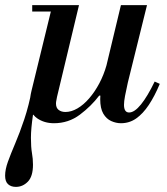

<svg xmlns="http://www.w3.org/2000/svg" viewBox="-61 -470 652 751"><path d="M150 12Q112 12 84 -7.5Q56 -27 56 -70Q56 -89 62 -114L144 -450H248L162 -91Q161 -84 159.5 -77.5Q158 -71 158 -65Q158 -48 168.5 -40Q179 -32 195 -32Q218 -32 242 -46Q266 -60 288 -85.5Q310 -111 327.5 -144Q345 -177 356 -216L334 -96H327Q296 -55 251.5 -21.5Q207 12 150 12ZM1 261Q-18 261 -29.5 250.5Q-41 240 -41 217Q-41 193 -30 162.5Q-19 132 -1.5 91Q16 50 34 -3.5Q52 -57 65 -126L72 -21H68Q64 7 62 29Q60 51 60 69Q60 106 64 128.5Q68 151 68 174Q68 220 48 240.5Q28 261 1 261ZM65 -425V-450H224V-425ZM412 12Q393 12 374 3.5Q355 -5 343 -25.5Q331 -46 331 -82Q331 -96 333.5 -114Q336 -132 341 -154L412 -450H514L439 -147Q432 -116 428 -94.5Q424 -73 424 -60Q424 -30 444 -30Q465 -30 490.5 -61.5Q516 -93 544 -151L564 -142Q544 -94 521 -59.5Q498 -25 471.5 -6.5Q445 12 412 12Z"/></svg>

Font: Libre Bodoni
Style: Italic
Weight: 400
Italic angle: -13°
Designer: Pablo Impallari, Rodrigo Fuenzalida
Foundry: Impallari Type
Version: Version 2.005;gftools[0.9.23]